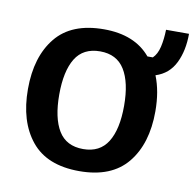

<svg xmlns="http://www.w3.org/2000/svg" viewBox="-68 -619 712 700"><g transform="rotate(10 288.5 -269.0)"><path d="M269.2 12.5Q149.2 12.5 91.3 -58.8Q33.3 -130 33.3 -250Q33.3 -370 91.3 -441.2Q149.2 -512.5 269.2 -512.5Q383.3 -512.5 441.7 -442.5H461.7Q477.5 -457.5 484.2 -485.8Q490.8 -514.2 491.7 -550H576.7Q576.7 -487.5 554.2 -441.7Q531.7 -395.8 482.5 -380Q505 -324.2 505 -250Q505 -130 446.7 -58.8Q388.3 12.5 269.2 12.5ZM269.2 -69.2Q330.8 -69.2 360 -116.2Q389.2 -163.3 389.2 -250Q389.2 -336.7 360 -383.8Q330.8 -430.8 269.2 -430.8Q206.7 -430.8 177.9 -383.8Q149.2 -336.7 149.2 -250Q149.2 -163.3 177.9 -116.2Q206.7 -69.2 269.2 -69.2Z"/></g></svg>

Font: Familjen Grotesk GF Medium
Style: Regular
Weight: 500
Designer: Anders Wikstroem, Jonas Baeckman, Matilda Gysing, Kristian Moeller
Foundry: Familjen STHLM AB
Version: Version 2.000; Beta; Release 4; Build 6